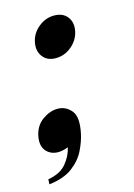

<svg xmlns="http://www.w3.org/2000/svg" viewBox="-104 -481 440 631"><g transform="rotate(-15 116.0 -166.0)"><path d="M60 -364Q66 -393 90 -412.5Q114 -432 143 -432Q173 -432 188 -412.5Q203 -393 197 -364Q191 -335 167 -315Q143 -295 113 -295Q84 -295 69 -315Q54 -335 60 -364ZM75 -2Q34 14 8.5 -4.5Q-17 -23 -9 -63Q-2 -97 23.5 -115Q49 -133 75 -133Q103 -133 121.5 -110.5Q140 -88 128 -33Q123 -9 109 20Q95 49 65.5 71.5Q36 94 -15 100L-14 83Q28 76 48.5 51Q69 26 75 -2Z"/></g></svg>

Font: Emberly Black
Style: Italic
Weight: 900
Italic angle: -12°
Designer: Rajesh Rajput
Foundry: Rajesh Rajput
Version: Version 1.000